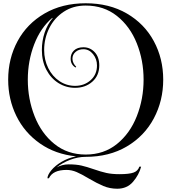

<svg xmlns="http://www.w3.org/2000/svg" viewBox="-20 -840 1048 1174"><path d="M504 119Q456 119 408 137.5Q360 156 326 184Q360 165 400 165Q446 165 478.5 172.5Q511 180 554 195Q597 210 630.5 217.5Q664 225 711 225Q770 225 797 215Q824 205 832 179H843Q830 229 793.5 271.5Q757 314 697 314Q652 314 612.5 297.5Q573 281 522 251Q479 225 448.5 212Q418 199 387 199Q303 199 279 250H270Q271 229 294 201Q317 173 356.5 149.5Q396 126 445 116Q318 103 224 37Q130 -29 80 -131Q30 -233 30 -353Q30 -482 87.5 -588.5Q145 -695 252.5 -757.5Q360 -820 504 -820Q648 -820 755.5 -757.5Q863 -695 920.5 -588.5Q978 -482 978 -353Q978 -224 920.5 -116Q863 -8 755.5 55.5Q648 119 504 119ZM504 105Q615 105 695 40.5Q775 -24 816.5 -129.5Q858 -235 858 -353Q858 -471 816.5 -575Q775 -679 695 -742.5Q615 -806 504 -806H503Q427 -806 369.5 -768Q312 -730 281 -667.5Q250 -605 250 -534Q250 -474 275 -423.5Q300 -373 343.5 -344Q387 -315 439 -315Q495 -315 534 -349.5Q573 -384 573 -440Q573 -479 549 -509Q525 -539 490 -539Q461 -539 442 -522.5Q423 -506 423 -481Q423 -466 430 -453Q437 -440 446 -432L442 -427Q412 -445 412 -481Q412 -512 432.5 -531.5Q453 -551 490 -551Q531 -551 559 -521Q587 -491 587 -440Q587 -378 544.5 -340.5Q502 -303 439 -303Q384 -303 337.5 -332Q291 -361 263.5 -413.5Q236 -466 236 -534Q236 -590 253 -640.5Q270 -691 302 -729L300 -731Q228 -670 189 -568.5Q150 -467 150 -353Q150 -235 191.5 -129.5Q233 -24 313 40.5Q393 105 504 105Z"/></svg>

Font: Myanmar April Display
Style: Regular
Weight: 400
Designer: Khon Soe Zaw Thu
Foundry: Myanmar OS
Version: Version 2.50 April 12, 2019